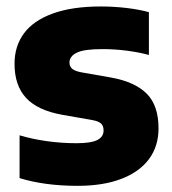

<svg xmlns="http://www.w3.org/2000/svg" viewBox="-20 -578 544 608"><path d="M42 -14V-149.5Q82 -137.5 128.5 -131Q175 -124.5 222.5 -124.5Q269 -124.5 288.5 -134.8Q308 -145 308 -165Q308 -179.5 299.8 -187Q291.5 -194.5 271 -198L177 -214.5Q99 -228.5 62.5 -268Q26 -307.5 26 -376Q26 -432 56 -472.5Q86 -513 147.2 -535.2Q208.5 -557.5 299 -557.5Q340 -557.5 380.2 -552.8Q420.5 -548 451.5 -539.5V-404Q420 -412.5 381.8 -417.5Q343.5 -422.5 304.5 -422.5Q245.5 -422.5 222.8 -411Q200 -399.5 200 -380Q200 -367.5 208.5 -360.2Q217 -353 237.5 -349L331.5 -332.5Q407 -319 444.5 -281.5Q482 -244 482 -171.5Q482 -115 451.8 -74.2Q421.5 -33.5 364 -11.5Q306.5 10.5 226 10.5Q121.5 10.5 42 -14Z"/></svg>

Font: Encode Sans ExtraBold
Style: Regular
Weight: 800
Designer: Multiple Designers
Foundry: Impallari Type
Version: Version 2.000